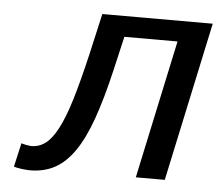

<svg xmlns="http://www.w3.org/2000/svg" viewBox="-43 -547 687 601"><g transform="rotate(5 301.0 -246.5)"><path d="M38 -75Q43 -73 54 -71Q65 -69 70 -69Q94 -69 114 -84Q134 -99 152.5 -134.5Q171 -170 188.5 -228Q206 -286 226 -372L255 -500H602L495 0H404L497 -435H330L305 -327Q284 -237 261.5 -173.5Q239 -110 211.5 -70Q184 -30 150 -11.5Q116 7 72 7Q68 7 60.5 6.5Q53 6 45.5 5Q38 4 31 2.5Q24 1 21 0Z"/></g></svg>

Font: Perun
Style: Italic
Weight: 400
Italic angle: -12°
Foundry: Copyright (c) Stefan Peev, Context Ltd, 2016
Version: Version 1.027